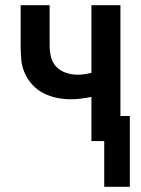

<svg xmlns="http://www.w3.org/2000/svg" viewBox="-20 -540 540 735"><path d="M379 175V0H330V-169Q310 -165 290.5 -162.5Q271 -160 251 -160Q224 -160 197.5 -165.5Q171 -171 147 -183Q123 -195 104.5 -215Q86 -235 75 -259.5Q64 -284 61.5 -311Q59 -338 59 -365V-520H170V-365Q170 -343 175.5 -321Q181 -299 196.5 -283.5Q212 -268 233.5 -261Q255 -254 278 -254Q291 -254 304 -256Q317 -258 330 -261V-520H441V-96H477V175Z"/></svg>

Font: Iosevka Curly
Style: Bold
Weight: 700
Monospace: yes
Designer: Belleve Invis
Foundry: Belleve Invis
Version: Version 22.1.2; ttfautohint (v1.8.4)